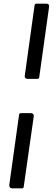

<svg xmlns="http://www.w3.org/2000/svg" viewBox="-20 -867 298 1052"><path d="M131 -435Q122 -435 118 -440.5Q114 -446 116 -454L169 -835Q170 -843 172.5 -845Q175 -847 182 -847H235Q243 -847 246.5 -842Q250 -837 249 -830L195 -444Q194 -438 191.5 -436.5Q189 -435 183 -435ZM47 165Q38 165 34 159.5Q30 154 31 145L84 -235Q85 -243 87.5 -245Q90 -247 97 -247H150Q158 -247 162 -242Q166 -237 165 -230L110 156Q109 162 107 163.5Q105 165 99 165Z"/></svg>

Font: Libre Franklin Medium
Style: Italic
Weight: 500
Italic angle: -8°
Designer: Pablo Impallari, Rodrigo Fuenzalida, Nhung Nguyen
Foundry: Impallari Type
Version: Version 3.000